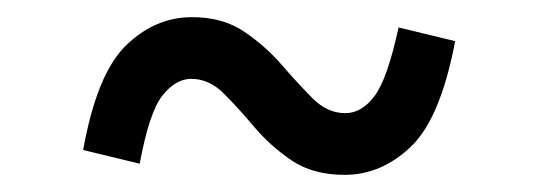

<svg xmlns="http://www.w3.org/2000/svg" viewBox="-20 -412 628 224"><path d="M382 -208Q345 -208 320 -225Q295 -242 276.5 -264Q258 -286 241 -303Q224 -320 203 -320Q185 -320 169.5 -300.5Q154 -281 143 -221L77 -237Q93 -326 127 -359Q161 -392 204 -392Q240 -392 265 -375Q290 -358 309 -336Q328 -314 345 -297Q362 -280 383 -280Q402 -280 417 -300Q432 -320 445 -380L511 -364Q494 -274 459.5 -241Q425 -208 382 -208Z"/></svg>

Font: Inria Sans
Style: Regular
Weight: 400
Designer: Black Foundry Team
Foundry: Black Foundry
Version: Version 1.2; ttfautohint (v1.8.3)